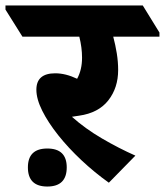

<svg xmlns="http://www.w3.org/2000/svg" viewBox="-88 -646 603 702"><path d="M310 22Q258 -15 210 -60Q162 -105 125 -151.5Q88 -198 66.5 -241Q45 -284 45 -318Q45 -378 114 -378Q152 -378 194 -358Q212 -391 212 -435Q212 -472 202 -512H-6L-68 -611V-626H434L495 -527V-512H326Q334 -482 339 -451Q344 -420 344 -390Q344 -325 308 -279Q272 -233 201 -223Q194 -222 187.5 -221Q181 -220 175 -219Q223 -176 284.5 -140Q346 -104 407 -77ZM85 36Q14 36 14 -34Q14 -103 85 -103Q156 -103 156 -34Q156 36 85 36Z"/></svg>

Font: Noto Serif Devanagari ExtraBold
Style: Regular
Weight: 800
Designer: Universal Thirst, Indian Type Foundry and the Monotype Design Team
Foundry: Monotype Imaging Inc.
Version: Version 2.004; ttfautohint (v1.8.4.7-5d5b)